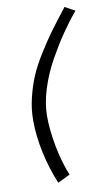

<svg xmlns="http://www.w3.org/2000/svg" viewBox="-88 -784 494 866"><g transform="rotate(-10 159.0 -351.0)"><path d="M272 -738.8 317.9 -713.9Q283.7 -673.3 251 -625.7Q218.3 -578.1 184.3 -517.6Q150.4 -457 129.6 -390.9Q108.9 -324.7 108.9 -267.1Q108.9 -203.6 123.3 -128.2Q137.7 -52.7 163.1 9.8L106.9 37.1Q77.6 -31.7 60.8 -109.9Q43.9 -188 43.9 -259.8Q43.9 -311 56.4 -362.5Q68.8 -414.1 87.2 -457.3Q105.5 -500.5 137.9 -552.5Q170.4 -604.5 199.2 -643.6Q228 -682.6 272 -738.8Z"/></g></svg>

Font: Rawline
Style: Italic
Weight: 400
Italic angle: -12°
Designer: Matt McInerney, Pablo Impallari, Rodrigo Fuenzalida
Foundry: Matt McInerney, Pablo Impallari, Rodrigo Fuenzalida
Version: Version 4.020;PS 004.020;hotconv 1.0.88;makeotf.lib2.5.64775